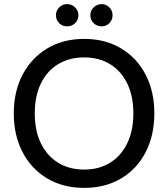

<svg xmlns="http://www.w3.org/2000/svg" viewBox="-20 -901 817 933"><path d="M389 12Q287 12 210 -33.5Q133 -79 90 -161Q47 -243 47 -350Q47 -457 90 -538.5Q133 -620 210 -666Q287 -712 389 -712Q491 -712 568 -666Q645 -620 687.5 -538.5Q730 -457 730 -350Q730 -243 687.5 -161Q645 -79 568 -33.5Q491 12 389 12ZM389 -77Q461 -77 514.5 -110Q568 -143 598 -204Q628 -265 628 -350Q628 -435 598 -496Q568 -557 514.5 -589.5Q461 -622 389 -622Q317 -622 263 -589.5Q209 -557 179 -496Q149 -435 149 -350Q149 -265 179 -204Q209 -143 263 -110Q317 -77 389 -77ZM306 -773Q283 -773 267.5 -788.5Q252 -804 252 -827Q252 -849 267.5 -865Q283 -881 306 -881Q329 -881 345 -865Q361 -849 361 -827Q361 -804 345 -788.5Q329 -773 306 -773ZM474 -773Q451 -773 435 -788.5Q419 -804 419 -827Q419 -849 435 -865Q451 -881 474 -881Q496 -881 511.5 -865Q527 -849 527 -827Q527 -804 511.5 -788.5Q496 -773 474 -773Z"/></svg>

Font: DM Sans Medium
Style: Regular
Weight: 500
Designer: Colophon Foundry, Jonny Pinhorn
Foundry: Colophon Foundry
Version: Version 4.004; ttfautohint (v1.8.4.7-5d5b)